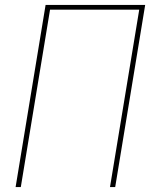

<svg xmlns="http://www.w3.org/2000/svg" viewBox="-20 -755 640 775"><path d="M43 0 164 -735H566L445 0H424L542 -716H182L64 0Z"/></svg>

Font: Iosevka SS04 Thin Extended
Style: Italic
Weight: 100
Width: 7
Italic angle: -9°
Monospace: yes
Designer: Belleve Invis
Foundry: Belleve Invis
Version: Version 19.0.0; ttfautohint (v1.8.4)